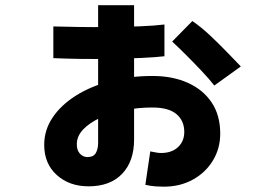

<svg xmlns="http://www.w3.org/2000/svg" viewBox="-20 -648 1040 721"><path d="M595 53Q582 53 564.3 51.9Q546.7 50.8 525.8 46L544.3 -79.5Q558.7 -76.5 568.1 -75Q577.5 -73.5 585 -73.5Q625 -73.5 648.5 -95.6Q672 -117.7 672 -152.3Q672 -194.7 642.6 -219.5Q613.2 -244.3 552.3 -244.3Q497.8 -244.3 447.2 -234.2Q396.7 -224 356.7 -205.7Q316.8 -187.3 293.1 -162.7Q269.3 -138 268.5 -109Q267.7 -84.7 279.7 -71.4Q291.7 -58.2 308.5 -58.2Q331.3 -58.2 339.9 -73.5Q348.5 -88.8 348.5 -112V-628.5H483.5V-123.8Q483.5 -42.3 438.6 4.7Q393.7 51.7 312.7 51.7Q240.2 51.7 193.1 9.1Q146 -33.5 146 -104Q146 -159.5 177.4 -206.4Q208.8 -253.3 264.2 -288.4Q319.5 -323.5 393.2 -343.1Q467 -362.7 552.5 -362.7Q628.7 -362.7 685.9 -336.7Q743.2 -310.8 775.1 -262.8Q807 -214.8 807 -146.5Q807 -90.5 779.6 -45.3Q752.2 0 704.2 26.5Q656.3 53 595 53ZM180.3 -429.7V-548.7Q219.8 -547.7 275.4 -546.7Q331 -545.8 391.1 -546.5Q451.2 -547.2 505.8 -549.2Q560.5 -551.3 597.5 -556V-436.8Q566 -433 514 -430.6Q462 -428.2 401.8 -427.1Q341.7 -426 283.4 -426.8Q225.2 -427.7 180.3 -429.7ZM784.8 -326.8Q765.5 -351.5 736.9 -381.8Q708.3 -412 678.8 -441.5Q649.3 -471 626.5 -492L702.3 -569Q735.7 -546.3 770.5 -513.4Q805.3 -480.5 835.7 -448.9Q866 -417.3 884.3 -398.5Z"/></svg>

Font: Murecho Thin
Style: Regular
Weight: 100
Designer: Neil Summerour
Foundry: Positype
Version: Version 1.010